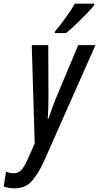

<svg xmlns="http://www.w3.org/2000/svg" viewBox="-109 -785 540 1046"><path d="M-32 241Q-50 241 -64 238Q-78 235 -89 231L-76 150Q-54 159 -34 159Q-7 159 10 138Q27 117 43 80L80 -3L64 -539H154L155 -253Q155 -225 154 -195Q153 -165 151 -136H154Q164 -166 174.5 -194.5Q185 -223 193 -243L317 -539H411L129 97Q99 162 64.5 201.5Q30 241 -32 241ZM191 -614Q224 -654 251.5 -692.5Q279 -731 299 -765H405L404 -757Q394 -743 374 -722Q354 -701 331 -678Q308 -655 286.5 -635.5Q265 -616 251 -605H189Z"/></svg>

Font: Noto Sans ExtraCondensed Medium
Style: Italic
Weight: 500
Width: 2
Italic angle: -12°
Designer: Monotype Design Team
Foundry: Monotype Imaging Inc.
Version: Version 2.013; ttfautohint (v1.8.4.7-5d5b)